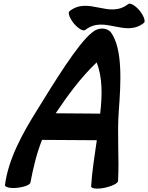

<svg xmlns="http://www.w3.org/2000/svg" viewBox="-20 -1036 836 1083"><path d="M461 -867C569 -952 684 -822 792 -907C802 -916 791 -947 767 -977C742 -1006 713 -1022 703 -1013C595 -928 480 -1058 372 -973C361 -964 373 -933 397 -903C422 -874 450 -858 461 -867ZM152 -8C167 -87 186 -168 217 -247L526 -245C514 -158 499 -70 494 16C495 28 529 32 571 23C613 14 647 -3 646 -16C653 -148 640 -276 650 -410C662 -568 673 -760 606 -853C595 -867 577 -875 556 -875C536 -875 516 -867 500 -853C421 -793 285 -570 191 -418C105 -281 27 -138 8 8C7 20 39 28 79 23C119 19 152 5 152 -8ZM525 -684C559 -599 557 -497 545 -395L294 -397C362 -498 435 -598 525 -684Z"/></svg>

Font: Nupuram Black Oblique
Style: Regular
Weight: 900
Designer: Santhosh Thottingal (santhosh.thottingal@gmail.com)
Foundry: SMC
Version: Version 1.000